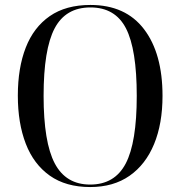

<svg xmlns="http://www.w3.org/2000/svg" viewBox="-20 -745 729 775"><path d="M344 10Q246 10 181 -36Q116 -82 84 -165Q52 -248 52 -359Q52 -471 84 -553Q116 -635 181 -680Q246 -725 345 -725Q487 -725 561.5 -627Q636 -529 636 -358Q636 -246 602 -163.5Q568 -81 503 -35.5Q438 10 344 10ZM344 0Q443 0 487.5 -85Q532 -170 532 -358Q532 -546 488.5 -630.5Q445 -715 345 -715Q245 -715 200.5 -630.5Q156 -546 156 -358Q156 -171 201 -85.5Q246 0 344 0Z"/></svg>

Font: Noto Serif Display SemiCondensed
Style: Regular
Weight: 400
Width: 4
Designer: Monotype Design Team
Foundry: Monotype Imaging Inc.
Version: Version 2.009